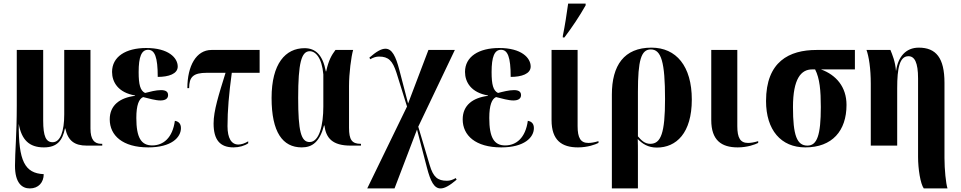

<svg xmlns="http://www.w3.org/2000/svg" viewBox="-20 -816 5388 1076"><path d="M147 240C196 240 225 206 225 160C118 155 84 85 85 -122C101 -32 144 10 226 10C300 10 330 -28 344 -96H346C361 -26 399 0 466 0H553V-10H548C508 -10 487 -34 487 -96V-536H340V-175C340 -79 318 -19 275 -19C238 -19 222 -51 222 -141V-536H74V-226C74 -58 64 33 64 113C64 208 102 240 147 240Z M811 10C941 10 994 -46 994 -98C994 -121 983 -135 960 -139C947 -43 895 -1 833 -1C771 -1 744 -45 744 -155C744 -228 759 -262 782 -272C814 -264 852 -253 879 -253C906 -253 922 -263 922 -283C922 -304 906 -311 882 -311C854 -311 820 -302 793 -295C766 -308 757 -342 757 -412C757 -498 773 -537 810 -537C847 -537 864 -497 864 -385C925 -385 976 -402 976 -443C976 -492 924 -547 800 -547C684 -547 608 -498 608 -413C608 -356 642 -297 737 -281V-279C651 -268 595 -226 595 -147C595 -57 667 10 811 10Z M1289 10C1320 10 1351 1 1371 -13V-24C1351 -12 1332 -6 1316 -6C1277 -6 1255 -41 1255 -109C1255 -197 1263 -290 1279 -408H1435V-536H1165C1080 -536 1030 -447 1030 -322H1040C1040 -385 1063 -408 1139 -408H1244C1206 -285 1177 -196 1177 -124C1177 -32 1213 10 1289 10Z M1671 10C1730 10 1771 -20 1796 -113H1798C1807 -42 1843 0 1945 0H2003V-10H2001C1952 -10 1936 -33 1936 -100V-335C1936 -405 1948 -498 1959 -536H1860C1838 -507 1821 -477 1808 -416H1806C1789 -507 1749 -546 1687 -546C1580 -546 1502 -460 1502 -267C1502 -75 1564 10 1671 10ZM1715 -20C1667 -20 1651 -81 1651 -267C1651 -463 1669 -529 1716 -529C1748 -529 1784 -493 1792 -399V-219C1792 -116 1770 -20 1715 -20Z M2038 240H2191L2317 -90L2373 125C2393 201 2413 240 2449 240C2473 240 2501 223 2539 191L2534 182C2517 192 2501 197 2485 197C2433 197 2408 177 2388 109L2324 -106L2529 -536H2381L2267 -236L2218 -424C2198 -501 2177 -543 2140 -543C2116 -543 2088 -526 2050 -493L2055 -484C2072 -494 2088 -499 2104 -499C2157 -499 2180 -476 2202 -408L2261 -219Z M2789 10C2919 10 2972 -46 2972 -98C2972 -121 2961 -135 2938 -139C2925 -43 2873 -1 2811 -1C2749 -1 2722 -45 2722 -155C2722 -228 2737 -262 2760 -272C2792 -264 2830 -253 2857 -253C2884 -253 2900 -263 2900 -283C2900 -304 2884 -311 2860 -311C2832 -311 2798 -302 2771 -295C2744 -308 2735 -342 2735 -412C2735 -498 2751 -537 2788 -537C2825 -537 2842 -497 2842 -385C2903 -385 2954 -402 2954 -443C2954 -492 2902 -547 2778 -547C2662 -547 2586 -498 2586 -413C2586 -356 2620 -297 2715 -281V-279C2629 -268 2573 -226 2573 -147C2573 -57 2645 10 2789 10Z M3134 -606H3143C3186 -663 3227 -724 3262 -786V-796H3164C3156 -739 3146 -672 3134 -614ZM3219 10C3274 10 3316 -6 3334 -15V-25C3311 -18 3293 -15 3277 -15C3234 -15 3217 -43 3217 -109V-536H3071V-143C3071 -30 3128 10 3219 10Z M3409 240H3555V49C3555 13 3555 -17 3554 -37C3580 -10 3612 11 3661 11C3770 11 3857 -70 3857 -258C3857 -445 3770 -549 3631 -549C3477 -549 3409 -449 3409 -286ZM3624 -10C3592 -10 3572 -32 3555 -52V-301C3555 -478 3573 -539 3627 -539C3686 -539 3707 -468 3707 -261C3707 -70 3684 -10 3624 -10Z M4114 10C4169 10 4211 -6 4229 -15V-25C4206 -18 4188 -15 4172 -15C4129 -15 4112 -43 4112 -109V-536H3966V-143C3966 -30 4023 10 4114 10Z M4493 10C4644 10 4724 -83 4724 -228C4724 -329 4666 -396 4581 -427H4771V-536H4556C4403 -536 4273 -471 4273 -250C4273 -87 4357 10 4493 10ZM4505 0C4446 0 4424 -57 4424 -216C4424 -376 4470 -427 4531 -427H4548C4574 -377 4580 -308 4580 -216C4580 -58 4559 0 4505 0Z M5157 240H5290C5281 213 5273 134 5273 69V-352C5273 -491 5226 -549 5129 -549C5056 -549 5013 -497 5002 -420H5001C4997 -472 4981 -509 4970 -536H4836C4849 -500 4860 -434 4860 -346V0H5008V-322C5008 -436 5022 -501 5071 -501C5105 -501 5125 -467 5125 -376V64C5125 130 5138 214 5157 240Z"/></svg>

Font: Noto Serif Display Condensed Extra
Style: Regular
Weight: 800
Width: 3
Designer: Monotype Design Team
Foundry: Monotype Imaging Inc.
Version: Version 1.900